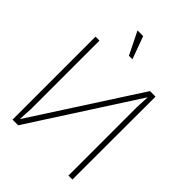

<svg xmlns="http://www.w3.org/2000/svg" viewBox="-265 -1073 1199 1199"><g transform="rotate(45 335.0 -473.0)"><path d="M551 -733 99 -33V-22L105 -128V-733H70V0H120L571 -700L569 -712L564 -605V0H599L600 -733ZM333 -796H302L228 -946H278Z"/></g></svg>

Font: Kreadon
Style: Regular
Weight: 400
Designer: kohakuno
Foundry: StudioGnu
Version: Version 1.000;Glyphs 3.1.2 (3151)